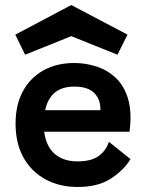

<svg xmlns="http://www.w3.org/2000/svg" viewBox="-20 -735 569 765"><path d="M500 -101Q475 -59 423.5 -24.5Q372 10 289 10Q218 10 162 -20Q106 -50 74 -106.5Q42 -163 42 -243Q42 -316 70.5 -370Q99 -424 152 -454Q205 -484 276 -484Q322 -484 366 -469.5Q410 -455 443 -423Q476 -391 491 -338.5Q506 -286 496 -210H156Q164 -151 198.5 -121.5Q233 -92 289 -92Q343 -92 372.5 -113Q402 -134 414 -170ZM276 -390Q180 -390 160 -296H380Q381 -339 355.5 -364.5Q330 -390 276 -390ZM264 -715 488 -597 448 -517 264 -591 80 -517 41 -597Z"/></svg>

Font: Lil Grotesk Bold
Style: Regular
Weight: 700
Designer: Bastien Sozeau
Foundry: NBR — Bastien Sozeau
Version: Version 4.002; ttfautohint (v1.8.4.7-5d5b)